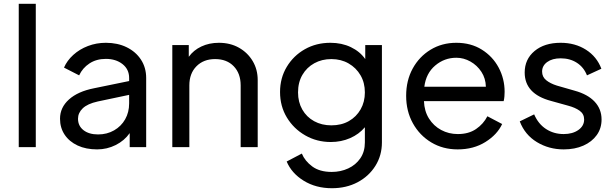

<svg xmlns="http://www.w3.org/2000/svg" viewBox="-20 -777 3238 1014"><path d="M79 0V-757H169V0Z M493 12Q434 12 390 -8.5Q346 -29 321.5 -65.5Q297 -102 297 -150Q297 -209 344 -251.5Q391 -294 477 -311L662 -349V-365Q662 -411 627 -438.5Q592 -466 539 -466Q489 -466 452.5 -442Q416 -418 398 -379L318 -420Q334 -457 367 -487Q400 -517 444.5 -534Q489 -551 539 -551Q601 -551 649 -527.5Q697 -504 724.5 -462Q752 -420 752 -365V0H665V-74Q637 -34 591 -11Q545 12 493 12ZM392 -150Q392 -112 421 -89.5Q450 -67 498 -67Q545 -67 582.5 -88.5Q620 -110 641 -147Q662 -184 662 -231V-276L496 -241Q442 -229 417 -205Q392 -181 392 -150Z M890 0V-539H977V-477Q1002 -512 1043.5 -531.5Q1085 -551 1136 -551Q1196 -551 1242 -525Q1288 -499 1314.5 -454.5Q1341 -410 1341 -354V0H1251V-326Q1251 -389 1214.5 -427Q1178 -465 1116 -465Q1055 -465 1017.5 -427Q980 -389 980 -326V0Z M1733 217Q1648 217 1584 177.5Q1520 138 1494 76L1574 34Q1590 73 1629 102Q1668 131 1732 131Q1779 131 1819 112.5Q1859 94 1883 59Q1907 24 1907 -25V-105Q1876 -68 1829 -47.5Q1782 -27 1727 -27Q1653 -27 1592 -62Q1531 -97 1495 -156.5Q1459 -216 1459 -291Q1459 -365 1494.5 -424Q1530 -483 1590 -517Q1650 -551 1725 -551Q1785 -551 1833 -528Q1881 -505 1909 -465V-539H1997V-25Q1997 44 1962.5 99Q1928 154 1868.5 185.5Q1809 217 1733 217ZM1730 -115Q1783 -115 1822.5 -137.5Q1862 -160 1884.5 -199.5Q1907 -239 1907 -289Q1907 -340 1884 -379.5Q1861 -419 1821 -442Q1781 -465 1730 -465Q1680 -465 1640 -443Q1600 -421 1577 -381.5Q1554 -342 1554 -289Q1554 -238 1576.5 -198.5Q1599 -159 1639 -137Q1679 -115 1730 -115Z M2397 12Q2319 12 2257.5 -25Q2196 -62 2160.5 -126Q2125 -190 2125 -271Q2125 -352 2159.5 -415Q2194 -478 2254 -514.5Q2314 -551 2390 -551Q2467 -551 2524.5 -515Q2582 -479 2613.5 -420Q2645 -361 2645 -292Q2645 -282 2644 -268.5Q2643 -255 2640 -243H2219Q2221 -190 2245.5 -151Q2270 -112 2310 -90.5Q2350 -69 2398 -69Q2455 -69 2494 -95.5Q2533 -122 2554 -163L2632 -122Q2606 -66 2543.5 -27Q2481 12 2397 12ZM2390 -472Q2327 -472 2278.5 -431Q2230 -390 2221 -319H2546Q2545 -363 2522.5 -397.5Q2500 -432 2464.5 -452Q2429 -472 2390 -472Z M2957 12Q2879 12 2815.5 -26.5Q2752 -65 2725 -136L2801 -173Q2823 -122 2864 -95.5Q2905 -69 2957 -69Q3004 -69 3034.5 -90.5Q3065 -112 3065 -146Q3065 -175 3041.5 -192Q3018 -209 2980 -219L2890 -244Q2751 -281 2751 -394Q2751 -464 2803 -507.5Q2855 -551 2941 -551Q3017 -551 3074.5 -514.5Q3132 -478 3156 -414L3080 -379Q3063 -422 3026.5 -445.5Q2990 -469 2941 -469Q2897 -469 2870 -449.5Q2843 -430 2843 -399Q2843 -371 2864.5 -353.5Q2886 -336 2921 -325L3015 -298Q3084 -279 3120.5 -240Q3157 -201 3157 -146Q3157 -99 3131.5 -63.5Q3106 -28 3061 -8Q3016 12 2957 12Z"/></svg>

Font: Plus Jakarta Text
Style: Regular
Weight: 400
Designer: Gumpita Rahayu
Foundry: Tokotype Studio
Version: Version 1.000